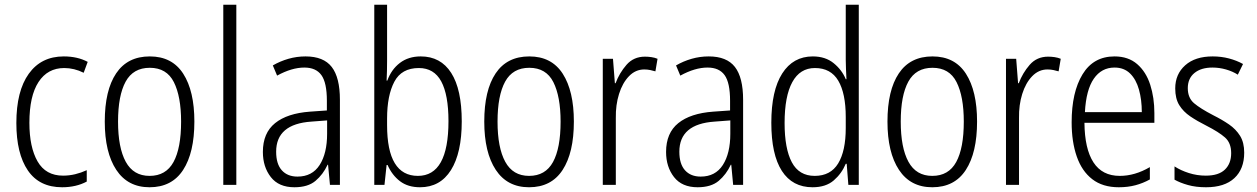

<svg xmlns="http://www.w3.org/2000/svg" viewBox="-20 -780 5305 810"><path d="M242 10Q146 10 97.5 -61Q49 -132 49 -261Q49 -396 101.5 -469Q154 -542 249 -542Q307 -542 350 -519L333 -473Q293 -493 251 -493Q181 -493 142.5 -434Q104 -375 104 -262Q104 -159 138.5 -99Q173 -39 246 -39Q272 -39 297 -45Q322 -51 346 -62V-14Q301 10 242 10Z M800 -267Q800 -136 752.5 -63Q705 10 611 10Q519 10 470.5 -63.5Q422 -137 422 -267Q422 -399 470 -470.5Q518 -542 612 -542Q706 -542 753 -469Q800 -396 800 -267ZM478 -267Q478 -157 510.5 -97.5Q543 -38 611 -38Q680 -38 712 -96.5Q744 -155 744 -267Q744 -373 713.5 -433.5Q683 -494 612 -494Q542 -494 510 -435.5Q478 -377 478 -267Z M977 0H922V-760H977Z M1269 -542Q1345 -542 1379.5 -497.5Q1414 -453 1414 -359V0H1372L1364 -85H1362Q1343 -44 1311 -17Q1279 10 1222 10Q1156 10 1122.5 -33Q1089 -76 1089 -139Q1089 -219 1140.5 -260.5Q1192 -302 1288 -309L1359 -314V-355Q1359 -431 1336 -463Q1313 -495 1264 -495Q1211 -495 1149 -461L1131 -504Q1162 -522 1197 -532Q1232 -542 1269 -542ZM1294 -267Q1145 -257 1145 -140Q1145 -88 1169 -61.5Q1193 -35 1235 -35Q1297 -35 1328.5 -84Q1360 -133 1360 -216V-272Z M1613 -523Q1613 -503 1612.5 -481Q1612 -459 1611 -440H1614Q1631 -487 1667 -514.5Q1703 -542 1755 -542Q1839 -542 1883.5 -472.5Q1928 -403 1928 -268Q1928 -135 1882.5 -62.5Q1837 10 1752 10Q1701 10 1667.5 -15.5Q1634 -41 1615 -84H1611L1602 0H1559V-760H1613ZM1747 -493Q1674 -493 1643.5 -435Q1613 -377 1613 -280V-252Q1613 -38 1743 -38Q1872 -38 1872 -269Q1872 -380 1841.5 -436.5Q1811 -493 1747 -493Z M2401 -267Q2401 -136 2353.5 -63Q2306 10 2212 10Q2120 10 2071.5 -63.5Q2023 -137 2023 -267Q2023 -399 2071 -470.5Q2119 -542 2213 -542Q2307 -542 2354 -469Q2401 -396 2401 -267ZM2079 -267Q2079 -157 2111.5 -97.5Q2144 -38 2212 -38Q2281 -38 2313 -96.5Q2345 -155 2345 -267Q2345 -373 2314.5 -433.5Q2284 -494 2213 -494Q2143 -494 2111 -435.5Q2079 -377 2079 -267Z M2701 -541Q2714 -541 2728 -539Q2742 -537 2754 -532L2745 -479Q2735 -482 2723 -484.5Q2711 -487 2698 -487Q2661 -487 2633.5 -458.5Q2606 -430 2591.5 -383.5Q2577 -337 2578 -282V0H2523V-532H2566L2574 -429H2577Q2593 -472 2623 -506.5Q2653 -541 2701 -541Z M2970 -542Q3046 -542 3080.5 -497.5Q3115 -453 3115 -359V0H3073L3065 -85H3063Q3044 -44 3012 -17Q2980 10 2923 10Q2857 10 2823.5 -33Q2790 -76 2790 -139Q2790 -219 2841.5 -260.5Q2893 -302 2989 -309L3060 -314V-355Q3060 -431 3037 -463Q3014 -495 2965 -495Q2912 -495 2850 -461L2832 -504Q2863 -522 2898 -532Q2933 -542 2970 -542ZM2995 -267Q2846 -257 2846 -140Q2846 -88 2870 -61.5Q2894 -35 2936 -35Q2998 -35 3029.5 -84Q3061 -133 3061 -216V-272Z M3408 10Q3323 10 3278.5 -59Q3234 -128 3234 -262Q3234 -398 3280 -470Q3326 -542 3409 -542Q3462 -542 3497 -513.5Q3532 -485 3548 -446H3551Q3550 -468 3549 -488.5Q3548 -509 3548 -527V-760H3603V0H3559L3552 -89H3548Q3531 -48 3497.5 -19Q3464 10 3408 10ZM3417 -38Q3484 -38 3516 -90.5Q3548 -143 3548 -240V-286Q3548 -386 3516.5 -439.5Q3485 -493 3418 -493Q3355 -493 3322.5 -433.5Q3290 -374 3290 -261Q3290 -153 3320.5 -95.5Q3351 -38 3417 -38Z M4102 -267Q4102 -136 4054.5 -63Q4007 10 3913 10Q3821 10 3772.5 -63.5Q3724 -137 3724 -267Q3724 -399 3772 -470.5Q3820 -542 3914 -542Q4008 -542 4055 -469Q4102 -396 4102 -267ZM3780 -267Q3780 -157 3812.5 -97.5Q3845 -38 3913 -38Q3982 -38 4014 -96.5Q4046 -155 4046 -267Q4046 -373 4015.5 -433.5Q3985 -494 3914 -494Q3844 -494 3812 -435.5Q3780 -377 3780 -267Z M4402 -541Q4415 -541 4429 -539Q4443 -537 4455 -532L4446 -479Q4436 -482 4424 -484.5Q4412 -487 4399 -487Q4362 -487 4334.5 -458.5Q4307 -430 4292.5 -383.5Q4278 -337 4279 -282V0H4224V-532H4267L4275 -429H4278Q4294 -472 4324 -506.5Q4354 -541 4402 -541Z M4682 -542Q4740 -542 4777.5 -509.5Q4815 -477 4832.5 -422.5Q4850 -368 4850 -303V-262H4555Q4556 -152 4593 -95Q4630 -38 4704 -38Q4768 -38 4831 -75V-23Q4802 -7 4770 1.5Q4738 10 4700 10Q4632 10 4588 -24Q4544 -58 4522.5 -120Q4501 -182 4501 -264Q4501 -391 4547 -466.5Q4593 -542 4682 -542ZM4682 -495Q4627 -495 4594.5 -448Q4562 -401 4557 -307H4797Q4797 -359 4785 -402Q4773 -445 4747.5 -470Q4722 -495 4682 -495Z M5229 -136Q5229 -67 5187.5 -28.5Q5146 10 5068 10Q5025 10 4991.5 0.5Q4958 -9 4935 -22V-78Q4961 -61 4995.5 -50Q5030 -39 5067 -39Q5121 -39 5147.5 -64.5Q5174 -90 5174 -134Q5174 -177 5148 -200Q5122 -223 5069 -250Q5031 -269 5001.5 -289Q4972 -309 4955 -336.5Q4938 -364 4938 -407Q4938 -467 4980 -504.5Q5022 -542 5096 -542Q5132 -542 5164.5 -533.5Q5197 -525 5224 -510L5202 -465Q5180 -479 5152 -487Q5124 -495 5095 -495Q5047 -495 5019 -472Q4991 -449 4991 -408Q4991 -367 5017.5 -344.5Q5044 -322 5098 -294Q5136 -275 5165 -255Q5194 -235 5211.5 -207Q5229 -179 5229 -136Z"/></svg>

Font: Noto Sans Lao UI Cond Light
Style: Regular
Weight: 300
Width: 3
Designer: Monotype Design Team
Foundry: Monotype Imaging Inc.
Version: Version 2.000; ttfautohint (v1.8.4.7-5d5b)